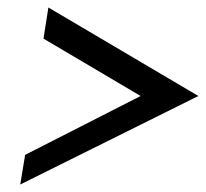

<svg xmlns="http://www.w3.org/2000/svg" viewBox="-20 -538 549 512"><path d="M34 -46 509 -282 109 -518 96 -435 355 -282 47 -125Z"/></svg>

Font: Charger Sport
Style: DfBdObl
Weight: 400
Designer: Jasper
Foundry: Cannot Into Space Fonts
Version: Version 1.1